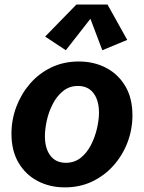

<svg xmlns="http://www.w3.org/2000/svg" viewBox="-20 -810 632 843"><path d="M264.6 12.7Q198.7 12.7 145.5 -15.1Q92.3 -43 61.3 -95.7Q30.3 -148.4 30.3 -223.1Q30.3 -283.7 51.5 -340.6Q72.8 -397.5 111.6 -442.4Q150.4 -487.3 204.8 -513.7Q259.3 -540 326.2 -540Q392.6 -540 445.8 -512.2Q499 -484.4 530.3 -431.6Q561.5 -378.9 561.5 -303.7Q561.5 -242.7 540.3 -186Q519 -129.4 479.5 -84.5Q439.9 -39.6 385.5 -13.4Q331.1 12.7 264.6 12.7ZM269 -95.2Q307.1 -95.2 334.7 -117.4Q362.3 -139.6 379.9 -174.3Q397.5 -209 406 -246.8Q414.6 -284.7 414.6 -315.4Q414.6 -369.1 390.6 -400.9Q366.7 -432.6 322.3 -432.6Q284.7 -432.6 257.1 -410.4Q229.5 -388.2 211.7 -353.5Q193.8 -318.8 185.5 -281Q177.2 -243.2 177.2 -211.9Q177.2 -158.2 201.2 -126.7Q225.1 -95.2 269 -95.2ZM269 -589.4 178.2 -649.4 315.4 -790H452.1L538.6 -634.8L429.2 -589.4L377 -727.5Z"/></svg>

Font: Schibsted Grotesk
Style: Bold Italic
Weight: 700
Italic angle: -12°
Designer: Bakken & Baeck AS, Henrik Kongsvoll
Foundry: Schibsted ASA
Version: Version 1.100;gftools[0.9.25]